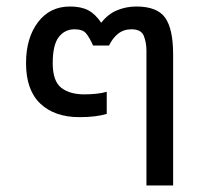

<svg xmlns="http://www.w3.org/2000/svg" viewBox="-20 -570 622 590"><path d="M430 0V-415Q430 -439 422 -459.5Q414 -480 384 -480Q360 -480 343 -466.5Q326 -453 315 -430H266Q255 -455 244.5 -467.5Q234 -480 209 -480Q179 -480 160.5 -456Q142 -432 142 -376Q142 -321 168 -300.5Q194 -280 239 -280Q258 -280 276.5 -282Q295 -284 308 -288V-220Q275 -210 224 -210Q148 -210 104 -251.5Q60 -293 60 -376Q60 -453 96.5 -501.5Q133 -550 195 -550Q229 -550 251 -538.5Q273 -527 291 -500Q312 -527 340 -538.5Q368 -550 399 -550Q463 -550 487.5 -515.5Q512 -481 512 -403V0Z"/></svg>

Font: Kanit Light
Style: Regular
Weight: 300
Designer: Katatrad Team
Foundry: CadsonDemak
Version: Version 2.000; ttfautohint (v1.8.3)